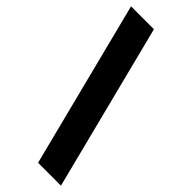

<svg xmlns="http://www.w3.org/2000/svg" viewBox="-263 -741 860 860"><g transform="rotate(45 167.0 -311.0)"><path d="M340 84H195L-6 -706H139Z"/></g></svg>

Font: Bricolage Grotesque 24pt SemiCondensed ExtraBold
Style: Regular
Weight: 800
Width: 4
Designer: Mathieu Triay
Foundry: Atelier Triay
Version: Version 1.001;gftools[0.9.33.dev8+g029e19f]